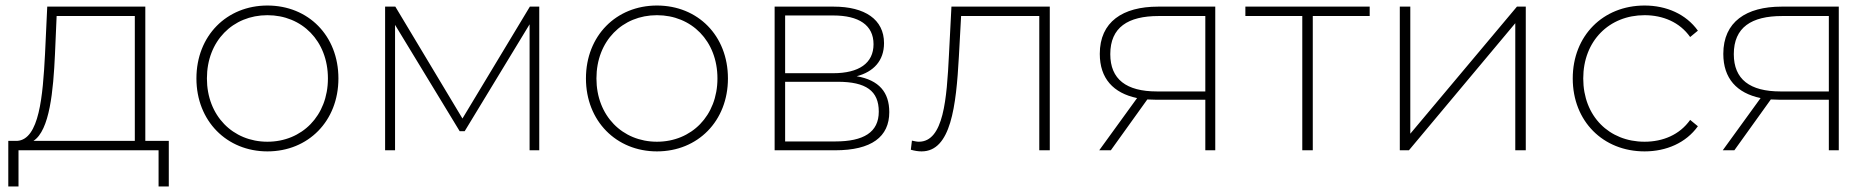

<svg xmlns="http://www.w3.org/2000/svg" viewBox="-20 -544 6787 695"><path d="M101 -34C160 -72 173 -216 179 -348L185 -486H468V-34ZM47 0H554V131H591V-34H506V-520H151L143 -349C135 -195 122 -39 42 -34H10V131H47Z M948 4C1096 4 1205 -106 1205 -260C1205 -415 1096 -524 948 -524C801 -524 691 -415 691 -260C691 -106 801 4 948 4ZM948 -31C823 -31 729 -125 729 -260C729 -396 823 -489 948 -489C1073 -489 1167 -396 1167 -260C1167 -125 1073 -31 948 -31Z M1410 -454 1644 -69H1662L1897 -456V0H1932V-520H1898L1654 -115L1411 -520H1374V0H1410Z M2358 4C2506 4 2615 -106 2615 -260C2615 -415 2506 -524 2358 -524C2211 -524 2101 -415 2101 -260C2101 -106 2211 4 2358 4ZM2358 -31C2233 -31 2139 -125 2139 -260C2139 -396 2233 -489 2358 -489C2483 -489 2577 -396 2577 -260C2577 -125 2483 -31 2358 -31Z M3012 -248C3115 -248 3161 -215 3161 -140C3161 -65 3106 -32 3003 -32H2822V-248ZM2996 -488C3089 -488 3142 -453 3142 -384C3142 -315 3089 -279 2996 -279H2822V-488ZM3003 0C3135 0 3199 -49 3199 -138C3199 -210 3162 -254 3081 -268C3142 -284 3180 -324 3180 -388C3180 -474 3110 -520 2998 -520H2784V0Z M3277 -2C3291 2 3304 4 3316 4C3422 4 3441 -159 3451 -340L3459 -486H3742V0H3780V-520H3424L3415 -345C3407 -186 3396 -31 3306 -31C3299 -31 3290 -33 3281 -35Z M4168 -213C4057 -213 3999 -257 3999 -348C3999 -445 4063 -486 4174 -486H4343V-213ZM4133 -184C4143 -184 4153 -183 4164 -183H4343V0H4379V-520H4172C4044 -520 3961 -465 3961 -349C3961 -260 4010 -207 4096 -189L3959 0H4001Z M4732 -486H4938V-520H4488V-486H4694V0H4732Z M5080 0 5465 -460V0H5503V-520H5471L5085 -60V-520H5047V0Z M5933 4C6012 4 6083 -27 6126 -87L6098 -110C6060 -56 5999 -31 5933 -31C5805 -31 5711 -123 5711 -260C5711 -396 5805 -489 5933 -489C5999 -489 6060 -464 6098 -410L6126 -433C6083 -493 6012 -524 5933 -524C5783 -524 5673 -415 5673 -260C5673 -105 5783 4 5933 4Z M6425 -213C6314 -213 6256 -257 6256 -348C6256 -445 6320 -486 6431 -486H6600V-213ZM6390 -184C6400 -184 6410 -183 6421 -183H6600V0H6636V-520H6429C6301 -520 6218 -465 6218 -349C6218 -260 6267 -207 6353 -189L6216 0H6258Z"/></svg>

Font: Montserrat-Alt1 ExtLt
Style: Regular
Weight: 200
Designer: Differentunic
Foundry: Differentunic
Version: Version 7.222